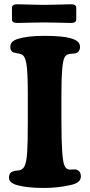

<svg xmlns="http://www.w3.org/2000/svg" viewBox="-20 -887 429 917"><path d="M185.1 -779.8Q158.2 -779.8 118.9 -778.6Q79.6 -777.3 62 -777.3Q37.1 -777.3 37.1 -794.4V-849.6Q37.1 -866.7 62 -866.7Q79.6 -866.7 118.9 -865.2Q158.2 -863.8 185.1 -863.8H195.3Q225.6 -863.8 263.7 -865.2Q301.8 -866.7 318.8 -866.7Q344.2 -866.7 344.2 -849.6V-794.4Q344.2 -777.3 318.8 -777.3Q301.8 -777.3 263.4 -778.6Q225.1 -779.8 195.3 -779.8ZM112.8 -300.3V-442.9Q112.8 -543.5 106 -583Q99.1 -622.6 81.1 -627.9Q73.2 -630.9 60.3 -633.1Q47.4 -635.3 43.5 -637.2Q29.3 -643.1 29.3 -661.6Q29.3 -677.2 38.1 -686.3Q46.9 -695.3 64.9 -701.2Q111.8 -715.8 191.4 -715.8Q274.4 -715.8 314.9 -705.1Q338.4 -698.7 350.3 -689Q362.3 -679.2 362.3 -661.6Q362.3 -652.3 356.9 -643.8Q351.6 -635.3 341.8 -632.8Q335 -630.9 324.2 -630.6Q313.5 -630.4 304.7 -627.4Q292.5 -623.5 286.4 -608.6Q280.3 -593.8 276.9 -554.2Q273.4 -514.6 273.4 -439.9V-307.1Q273.4 -128.4 287.6 -96.7Q294.4 -80.6 307.6 -77.6Q315.9 -76.2 327.4 -77.4Q338.9 -78.6 344.2 -77.1Q366.2 -70.8 366.2 -43.9Q366.2 -13.7 317.9 -3.4Q255.4 10.7 189.5 10.7Q111.8 10.7 64.9 -2Q22.9 -12.7 22.9 -38.6Q22.9 -61.5 40 -67.4Q44.9 -69.8 50.5 -70.8Q56.2 -71.8 63.5 -72.5Q70.8 -73.2 75.2 -74.2Q91.8 -80.1 98.1 -95.2Q106.9 -115.7 109.9 -160.6Q112.8 -205.6 112.8 -300.3Z"/></svg>

Font: Cooper*
Style: Bold
Weight: 700
Designer: Owen Earl
Foundry: indestructible type*
Version: Version 0.001